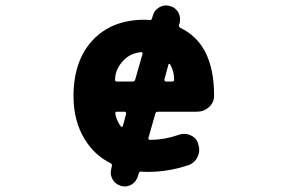

<svg xmlns="http://www.w3.org/2000/svg" viewBox="-20 -631 1040 695"><path d="M418 42Q397.5 36.1 387.7 18.6Q380.9 6.8 380.9 -6.8Q380.9 -12.7 382.8 -19.5L384.8 -29.3Q386.7 -36.1 380.9 -40Q322.3 -68.4 286.1 -127.9Q246.1 -193.4 246.1 -283.2Q246.1 -411.1 315.4 -485.4Q384.8 -559.6 503.9 -559.6Q511.7 -559.6 521.5 -558.6Q528.3 -557.6 530.3 -564.5L533.2 -574.2Q538.1 -593.8 556.6 -604.5Q568.4 -611.3 581.1 -611.3Q587.9 -611.3 594.7 -609.4Q614.3 -604.5 625 -586.9Q631.8 -574.2 631.8 -561.5Q631.8 -555.7 630.9 -548.8L627.9 -541Q627 -533.2 632.8 -530.3Q691.4 -502 721.7 -445.3Q754.9 -382.8 754.9 -286.1Q754.9 -285.2 754.9 -284.2Q754.9 -259.8 736.3 -243.2Q717.8 -226.6 692.4 -226.6H550.8Q543.9 -226.6 542 -218.8L517.6 -132.8Q515.6 -125 522.5 -125Q524.4 -125 527.3 -125Q575.2 -125 626 -142.6Q636.7 -146.5 646.5 -146.5Q658.2 -146.5 668.9 -141.6Q690.4 -132.8 697.3 -111.3V-109.4Q701.2 -98.6 701.2 -88.9Q701.2 -76.2 695.3 -63.5Q684.6 -41 662.1 -33.2Q589.8 -8.8 515.6 -8.8Q502 -8.8 491.2 -9.8Q484.4 -10.7 482.4 -3.9L479.5 5.9Q473.6 26.4 456.1 37.1Q444.3 43.9 431.6 43.9Q424.8 43.9 418 42ZM403.3 -226.6Q396.5 -226.6 397.5 -218.8Q402.3 -192.4 418 -172.9Q418.9 -171.9 420.9 -171.9Q420.9 -171.9 421.9 -171.9Q423.8 -172.9 424.8 -174.8L436.5 -218.8Q437.5 -221.7 435.5 -224.1Q433.6 -226.6 430.7 -226.6ZM603.5 -335.9Q610.4 -335.9 610.4 -342.8Q610.4 -373 595.7 -398.4Q594.7 -400.4 592.3 -399.9Q589.8 -399.4 589.8 -397.5L575.2 -343.8Q574.2 -340.8 576.2 -338.4Q578.1 -335.9 580.1 -335.9ZM460 -335.9Q467.8 -335.9 469.7 -343.8L496.1 -436.5Q497.1 -438.5 495.1 -440.4Q494.1 -442.4 491.2 -442.4Q491.2 -442.4 491.2 -442.4Q452.1 -438.5 427.7 -413.1Q396.5 -380.9 396.5 -341.8Q396.5 -335.9 403.3 -335.9Z"/></svg>

Font: Rounded Mgen+ 2m bold
Style: Bold
Weight: 700
Designer: [Source Han Sans]
Ryoko NISHIZUKA  (kana & ideographs); Paul D. Hunt (Latin, Greek & Cyrillic); Wenlong ZHANG  (bopomofo
Version: Version 1.059.20150602